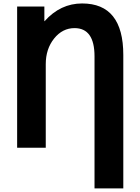

<svg xmlns="http://www.w3.org/2000/svg" viewBox="-20 -837 792 1088"><path d="M77.1 0V-799.8H231.4V-716.8H232.4Q322.3 -817.4 445.3 -817.4Q678.7 -817.4 678.7 -525.4V230.5H515.6V-517.6Q515.6 -677.7 402.3 -677.7Q334 -677.7 286.6 -618.7Q239.3 -559.6 239.3 -473.6V0Z"/></svg>

Font: Gothic A1 Black
Style: Regular
Weight: 900
Version: Version 2.50